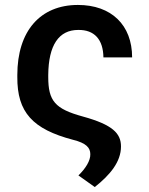

<svg xmlns="http://www.w3.org/2000/svg" viewBox="-20 -573 603 776"><path d="M295 -553C143 -553 50 -448 50 -270V-262C49 -119 112 -51 275 -8C328 5 345 24 345 50C346 76 326 108 297 136L363 183C425 134 469 81 469 19C469 -34 435 -69 315 -102C202 -133 175 -165 175 -262V-270C176 -391 218 -452 296 -452C361 -453 397 -414 398 -341H514C514 -472 430 -553 295 -553Z"/></svg>

Font: Wafeq Semi Bold
Style: Regular
Weight: 600
Designer: Rasmus Andersson & Azza Alameddine
Foundry: Google & TypeTogether
Version: Version 3.000;January 28, 2025;FontCreator 15.0.0.3014 64-bi